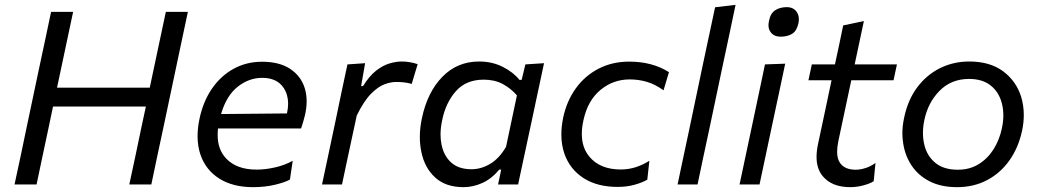

<svg xmlns="http://www.w3.org/2000/svg" viewBox="-20 -762 4296 793"><path d="M40 0Q52.5 -59 64.5 -114Q76 -169 90 -236L140 -473Q154.5 -541 166.5 -597Q178.5 -653 191 -713H282Q269.5 -653.5 257.5 -597.5Q245.5 -541 231 -472.5L215.5 -400H598.5L614 -473Q628.5 -541 640.5 -598Q652.5 -654.5 665 -713H756Q743.5 -654.5 731.5 -598Q719.5 -541 705 -472.5L655 -236Q640.5 -169 629 -114.5Q617.5 -59.5 605 0H514Q526.5 -59 538.5 -114Q550 -169 564 -236L582.5 -322H199L181 -236Q166.5 -169 155 -114Q143.5 -59 131 0Z M1025.5 11Q942 11 886 -24.2Q830 -59.5 808 -123Q796 -158 796 -199.5Q796 -233.5 804 -271.5Q819 -343 855.5 -396Q892 -449 945 -478Q998 -507 1062.5 -507Q1133.5 -507 1178 -477.8Q1222.5 -448.5 1238.5 -398.5Q1246.5 -372.5 1246.5 -343.5Q1246.5 -316 1239.5 -286Q1236.5 -272.5 1232 -258Q1227.5 -243.5 1223.5 -231.5H880.5Q879 -217.5 879 -204Q879 -144 914.5 -107Q957.5 -61.5 1040 -61.5Q1076.5 -61.5 1116.8 -70.8Q1157 -80 1189 -98L1177.5 -20.5Q1159 -9.5 1116.8 0.8Q1074.5 11 1025.5 11ZM1063 -440.5Q1008.5 -440.5 962 -404Q915.5 -367.5 893 -291L1165 -293.5L1165.5 -295Q1170 -315.5 1170 -334Q1170 -371 1151.5 -399Q1124 -440.5 1063 -440.5Z M1310 0Q1321 -53.5 1332.5 -105.5Q1343 -156.5 1356.5 -219L1367 -268.5Q1377 -317 1389.2 -375.2Q1401.5 -433.5 1415 -496L1488 -501L1471.5 -406.5H1479.5Q1505.5 -448.5 1533.5 -470.2Q1561.5 -492 1588.8 -500Q1616 -508 1639.5 -508Q1657 -508 1674.5 -504.8Q1692 -501.5 1705 -497L1680.5 -415.5Q1662 -420.5 1646.5 -422Q1631 -423.5 1615.5 -423.5Q1594 -423.5 1567.8 -413.8Q1541.5 -404 1512.2 -374.5Q1483 -345 1453.5 -285L1438.5 -215.5Q1426 -156.5 1415 -106Q1404 -55 1392.5 0Z M2037 0 2042 -23 2050 -61.5H2042Q2010.5 -23.5 1972 -6.2Q1933.5 11 1894.5 11Q1821 11 1777.5 -28.8Q1734 -68.5 1720.5 -133.5Q1714 -164 1714 -196.5Q1714 -233.5 1722.5 -273.5Q1745 -381 1806.8 -444.5Q1868.5 -508 1959 -508Q2012.5 -508 2056.2 -486Q2100 -464 2125.5 -432H2134.5L2150 -496L2227 -501Q2214 -442 2202.5 -386.5Q2190.5 -330.5 2177.5 -269L2125.5 -26.5Q2122.5 -13 2120 0ZM1927.5 -63Q1967 -63 2004.5 -85.2Q2042 -107.5 2070 -155.5L2115 -368Q2090 -397 2056.5 -415Q2023 -433 1978 -433Q1905 -433 1863 -385.5Q1821 -338 1806.5 -266.5Q1799.5 -235 1799.5 -206.5Q1799.5 -185 1803.5 -165.5Q1812.5 -119 1843.2 -91Q1874 -63 1927.5 -63Z M2531.5 10Q2446.5 10 2390 -26.5Q2333.5 -63 2311 -127.5Q2298.5 -164 2298.5 -206Q2298.5 -239.5 2306 -276Q2320.5 -344.5 2358 -396.8Q2395.5 -449 2452 -478.2Q2508.5 -507.5 2579 -507.5Q2674 -507.5 2743 -464L2720.5 -389Q2685 -414.5 2651 -424.2Q2617 -434 2581 -434Q2512.5 -434 2460 -390.5Q2407.5 -347 2390 -266.5Q2383 -235.5 2383 -209Q2383 -153.5 2413 -116.5Q2457 -62 2544 -62Q2576 -62 2605.8 -71.5Q2635.5 -81 2662 -98L2653.5 -20Q2633 -8 2601 1Q2569 10 2531.5 10Z M2778.5 0Q2790 -55 2801 -106.5Q2812 -158 2825 -219L2882.5 -493Q2896 -555.5 2908.5 -615Q2921 -674.5 2933.5 -732L3018 -742Q3005.5 -681.5 2992.5 -620.5Q2979.5 -559.5 2965.5 -494L2907.5 -219Q2894 -156.5 2883.2 -105.8Q2872.5 -55 2861 0Z M3034.5 0Q3046 -55 3057 -106Q3068 -157 3081 -219L3091.5 -268.5Q3105.5 -336 3117 -389Q3128 -441.5 3139.5 -496L3223 -499Q3211 -442.5 3200 -390Q3188.5 -337.5 3174 -268.5L3163.5 -219Q3150.5 -157 3139.5 -106Q3128.5 -55 3117 0ZM3204 -610.5Q3177 -610.5 3163.5 -628.5Q3154 -640 3154 -658Q3154 -667 3156.5 -677.5Q3162.5 -707.5 3182.2 -720Q3202 -732.5 3229.5 -732.5Q3256.5 -732.5 3270 -713.5Q3279.5 -700.5 3279.5 -682.5Q3279.5 -674.5 3277.5 -665.5Q3271 -634.5 3251.8 -622.5Q3232.5 -610.5 3204 -610.5Z M3492 11Q3415.5 11 3378 -34.5Q3352.5 -65 3352.5 -114Q3352.5 -138 3358.5 -166.5Q3374 -240 3388 -305Q3402 -370 3414.5 -430.5H3319L3333 -496H3428.5Q3437.5 -539 3446 -577.5Q3454 -615.5 3462.5 -657L3548 -675Q3537.5 -625.5 3529 -585.5Q3520.5 -545 3510 -496H3684.5L3670.5 -430.5H3496L3442.5 -179Q3437.5 -154.5 3437.5 -135.5Q3437.5 -106 3449.5 -89Q3469 -61 3514 -61Q3533 -61 3554.5 -67.8Q3576 -74.5 3596 -89L3588.5 -13.5Q3574 -4 3546.5 3.5Q3519 11 3492 11Z M3933 11Q3867 11 3820.2 -12.8Q3773.5 -36.5 3746 -77Q3718.5 -117.5 3710.5 -169Q3707 -190 3707 -211.5Q3707 -242.5 3714 -274.5Q3729 -348.5 3768 -400.8Q3807 -453 3862.5 -480.5Q3918 -508 3983 -508Q4068.5 -508 4122.8 -467.8Q4177 -427.5 4197.5 -362.5Q4208.5 -326 4208.5 -287Q4208.5 -255.5 4201.5 -222.5Q4186.5 -152.5 4149.5 -100Q4112.5 -47.5 4057.2 -18.2Q4002 11 3933 11ZM3936 -61Q3985 -61 4022.2 -84Q4059.5 -107 4083.8 -145.8Q4108 -184.5 4118 -232Q4124 -260 4124 -285.5Q4124 -311.5 4118 -334.5Q4106.5 -381 4072.2 -408.5Q4038 -436 3982.5 -436Q3909 -436 3860.8 -387.2Q3812.5 -338.5 3797.5 -265Q3792 -238 3792 -213Q3792 -188 3797.5 -164.5Q3808.5 -118 3843 -89.5Q3877.5 -61 3936 -61Z"/></svg>

Font: Heraclito
Style: Italic
Weight: 400
Italic angle: -12°
Designer: Kostas Bartsokas (font) & Cristiano Sobral (main changes)
Foundry: Kostas Bartsokas (font) & Cristiano Sobral (main changes)
Version: Version 1.00;July 8, 2020;FontCreator 13.0.0.2655 64-bit